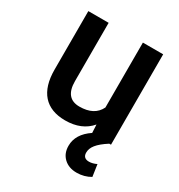

<svg xmlns="http://www.w3.org/2000/svg" viewBox="-175 -645 905 972"><g transform="rotate(30 278.0 -159.0)"><path d="M495.6 0V-528.3H377V-148.9C356.9 -107.4 317.9 -86.9 260.3 -86.9C204.6 -86.9 176.8 -120.6 176.8 -187.5V-528.3H58.1V-186C58.1 -59.1 117.7 9.8 232.4 9.8C296.4 9.8 346.2 -10.7 380.9 -51.8L383.3 -3.9C335.9 27.8 312 66.4 312 111.8C312 141.6 321.3 165 340.3 183.1C359.4 201.2 384.3 210 415 210C444.8 210 471.7 202.6 495.6 188.5L485.4 119.1C470.2 126.5 455.6 130.4 441.4 130.4C418.5 130.4 406.7 119.1 406.7 97.2C406.7 65.4 428.7 36.6 485.4 0Z"/></g></svg>

Font: Roboto Medium
Style: Regular
Weight: 500
Designer: Google
Version: Version 2.137; 2017